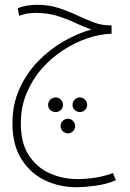

<svg xmlns="http://www.w3.org/2000/svg" viewBox="-20 -388 543 802"><path d="M299 394Q227 394 166.5 364.5Q106 335 69 276Q32 217 32 127Q32 47 62 -18.5Q92 -84 140.5 -133.5Q189 -183 247 -216Q305 -249 362 -265Q331 -275 296.5 -291.5Q262 -308 221.5 -321Q181 -334 130 -334Q110 -334 94.5 -331.5Q79 -329 60 -322L54 -354Q75 -362 95.5 -365Q116 -368 134 -368Q183 -368 223.5 -355Q264 -342 300 -325Q336 -308 370 -295Q404 -282 440 -282H446V-247Q399 -246 346.5 -228.5Q294 -211 244.5 -179Q195 -147 155 -101.5Q115 -56 91 1.5Q67 59 67 128Q67 210 100.5 261Q134 312 188 336Q242 360 302 360Q384 360 452 335L464 365Q423 382 377.5 388Q332 394 299 394ZM213 80Q199 80 190 71.5Q181 63 181 50Q181 37 190 28Q199 19 213 19Q225 19 234 28Q243 37 243 50Q243 63 234 71.5Q225 80 213 80ZM314 80Q301 80 292 71.5Q283 63 283 50Q283 37 292 28Q301 19 314 19Q326 19 335 28Q344 37 344 50Q344 63 335 71.5Q326 80 314 80ZM264 169Q251 169 242 160Q233 151 233 139Q233 126 242 117Q251 108 264 108Q276 108 285 117Q294 126 294 139Q294 151 285 160Q276 169 264 169Z"/></svg>

Font: Noto Sans Arabic ExtCond ExtLt
Style: Regular
Weight: 200
Width: 2
Designer: Monotype Design Team, Nadine Chahine, Nizar Qandah and Khaled Hosny
Foundry: Monotype Imaging Inc.
Version: Version 2.012; ttfautohint (v1.8.4.7-5d5b)